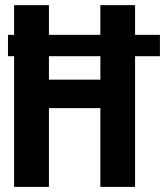

<svg xmlns="http://www.w3.org/2000/svg" viewBox="-20 -731 645 751"><path d="M508.3 -594.7H605.5V-511.2H508.3V0H372.6V-308.1H171.4V0H35.2V-511.2H11.2V-594.7H35.2V-710.9H171.4V-594.7H372.6V-710.9H508.3ZM171.4 -419.4H372.6V-511.2H171.4Z"/></svg>

Font: Roboto Mono
Style: Bold
Weight: 700
Designer: Google
Version: Version 2.000985; 2015; ttfautohint (v1.3)